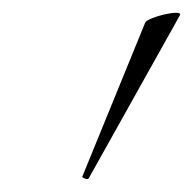

<svg xmlns="http://www.w3.org/2000/svg" viewBox="-20 -751 301 300"><path d="M119 -473Q118 -470 112.5 -472Q107 -474 109 -476L207 -716Q209 -719 217.5 -722.5Q226 -726 237 -728.5Q248 -731 255.5 -731Q263 -731 261 -727Z"/></svg>

Font: Cormorant Infant Light
Style: Italic
Weight: 300
Italic angle: -10°
Designer: Christian Thalmann (Catharsis Fonts)
Foundry: Catharsis Fonts
Version: Version 4.001